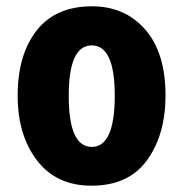

<svg xmlns="http://www.w3.org/2000/svg" viewBox="-20 -579 585 609"><path d="M505 -276Q505 -412 440.5 -485.5Q376 -559 272 -559Q156 -559 96 -482Q36 -405 36 -276Q36 -150 97.5 -70Q159 10 270 10Q388 10 446.5 -71Q505 -152 505 -276ZM198 -275Q198 -435 271 -435Q344 -435 344 -276Q344 -113 271 -113Q198 -113 198 -275Z"/></svg>

Font: Noto Sans Display SemiCondensed Extra
Style: Regular
Weight: 800
Width: 4
Designer: Monotype Design Team
Foundry: Monotype Imaging Inc.
Version: Version 1.900